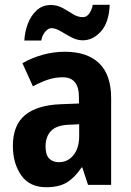

<svg xmlns="http://www.w3.org/2000/svg" viewBox="-20 -775 549 805"><path d="M252 -558Q346 -558 396 -509.5Q446 -461 446 -363V0H349L325 -73H322Q294 -31 261 -10.5Q228 10 174 10Q104 10 69 -40Q34 -90 34 -163Q34 -250 84.5 -292Q135 -334 233 -338L311 -341V-368Q311 -451 243 -451Q212 -451 182.5 -441.5Q153 -432 118 -413L74 -510Q114 -533 159.5 -545.5Q205 -558 252 -558ZM268 -252Q217 -250 194 -226Q171 -202 171 -161Q171 -126 186 -110.5Q201 -95 227 -95Q264 -95 288 -124.5Q312 -154 312 -205V-254ZM82 -605Q84 -642 97 -676Q110 -710 134 -732Q158 -754 193 -754Q220 -754 242.5 -741.5Q265 -729 285.5 -716Q306 -703 328 -703Q343 -703 354 -718Q365 -733 369 -755H440Q437 -681 403.5 -643.5Q370 -606 327 -606Q303 -606 279.5 -618.5Q256 -631 234.5 -644Q213 -657 195 -657Q183 -657 170 -642.5Q157 -628 153 -605Z"/></svg>

Font: Noto Sans Sinhala UI Condensed
Style: Bold
Weight: 700
Width: 3
Designer: Jelle Bosma - Monotype Design Team
Foundry: Monotype Imaging Inc.
Version: Version 2.006; ttfautohint (v1.8.4.7-5d5b)